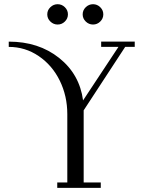

<svg xmlns="http://www.w3.org/2000/svg" viewBox="-20 -902 723 922"><path d="M22 -676.8V-702.1Q165.5 -702.1 263.9 -623.8Q362.3 -545.4 378.9 -419.9L548.8 -676.8H465.8V-702.1H627V-676.8H581.1L381.8 -372.1V-25.9H463.9V0H254.9V-25.9H303.2V-354Q303.2 -440.9 267.1 -514.6Q231 -588.4 166 -632.6Q101.1 -676.8 22 -676.8ZM221.9 -798.6Q207 -813 207 -833Q207 -853 221.9 -867.4Q236.8 -881.8 256.8 -881.8Q276.9 -881.8 291.5 -867.4Q306.2 -853 306.2 -833Q306.2 -813 291.5 -798.6Q276.9 -784.2 256.8 -784.2Q236.8 -784.2 221.9 -798.6ZM391.8 -798.6Q377 -813 377 -833Q377 -853 391.8 -867.4Q406.7 -881.8 426.8 -881.8Q446.8 -881.8 461.4 -867.4Q476.1 -853 476.1 -833Q476.1 -813 461.4 -798.6Q446.8 -784.2 426.8 -784.2Q406.7 -784.2 391.8 -798.6Z"/></svg>

Font: Dehuti
Style: Book
Weight: 400
Version: Version 1.2